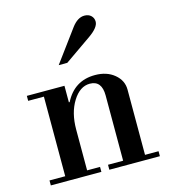

<svg xmlns="http://www.w3.org/2000/svg" viewBox="-112 -843 820 932"><g transform="rotate(-15 298.0 -377.0)"><path d="M28 -425V-450H217V-367H221Q269 -462 373 -462Q432 -462 470 -430.5Q508 -399 508 -353V-25H576V0H322V-25H398V-353Q398 -428 338 -428Q288 -428 252.5 -371Q217 -314 217 -230V-25H282V0H28V-25H107V-425ZM259 -554H216L334 -714Q364 -754 398 -754Q419 -754 431.5 -742Q444 -730 444 -712Q444 -683 394 -648Z"/></g></svg>

Font: Libre Bodoni
Style: Regular
Weight: 400
Designer: Pablo Impallari, Rodrigo Fuenzalida
Foundry: Pablo Impallari, Rodrigo Fuenzalida
Version: Version 1.001